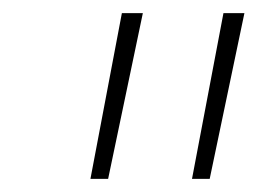

<svg xmlns="http://www.w3.org/2000/svg" viewBox="-20 -720 393 293"><path d="M118 -447 166 -700H198L145 -447ZM273 -447 321 -700H353L300 -447Z"/></svg>

Font: Montserrat ExtraLight
Style: Italic
Weight: 200
Italic angle: -11.3°
Designer: Julieta Ulanovsky
Foundry: Julieta Ulanovsky
Version: Version 9.000; ttfautohint (v1.8.4.7-5d5b)